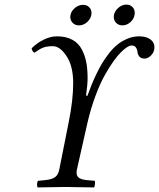

<svg xmlns="http://www.w3.org/2000/svg" viewBox="-20 -817 695 839"><path d="M238.8 -75.2 280.8 -286.1Q299.8 -379.9 299.8 -454.1Q299.8 -527.8 271 -571.5Q242.2 -615.2 210.9 -615.2Q184.6 -615.2 168.5 -608.9Q152.3 -602.5 130.9 -586.9Q121.1 -590.3 118.2 -606Q141.1 -628.9 170.7 -643.6Q200.2 -658.2 229 -658.2Q268.6 -658.2 295.9 -643.3Q323.2 -628.4 337.4 -601.3Q351.6 -574.2 357.2 -543.9Q362.8 -513.7 362.8 -475.1Q362.8 -446.8 356 -399.9L361.8 -397.9Q371.1 -423.3 378.9 -443.1Q386.7 -462.9 400.1 -491.2Q413.6 -519.5 426.5 -541Q439.5 -562.5 457.8 -585.7Q476.1 -608.9 495.1 -623.8Q514.2 -638.7 538.1 -648.4Q562 -658.2 587.9 -658.2Q619.1 -658.2 637 -645Q654.8 -631.8 654.8 -610.8Q654.8 -590.3 640.9 -575.7Q627 -561 611.8 -561Q596.2 -561 588.9 -570.1Q581.5 -579.1 580.8 -589.6Q580.1 -600.1 574.2 -609.1Q568.4 -618.2 555.2 -618.2Q538.1 -618.2 507.8 -587.9Q493.2 -573.2 476.6 -550.3Q460 -527.3 438.7 -490Q417.5 -452.6 397 -397.5Q376.5 -342.3 361.8 -278.8L315.9 -75.2Q311.5 -54.2 321 -43.5Q330.6 -32.7 359.9 -29.8L394 -26.9Q396 -22.9 394.8 -12Q393.6 -1 391.1 2Q303.2 0 264.2 0Q233.9 0 144 2Q141.1 -4.9 142.1 -14.4Q143.1 -23.9 146 -26.9L176.8 -29.8Q207 -32.7 220.7 -43Q234.4 -53.2 238.8 -75.2ZM478 -752Q481.9 -770 497.8 -783.4Q513.7 -796.9 532.2 -796.9Q548.3 -796.9 558.6 -786.6Q568.8 -776.4 568.8 -761.2Q568.8 -753.9 567.9 -752Q564.9 -733.4 549.3 -719.7Q533.7 -706.1 515.1 -706.1Q498.5 -706.1 487.8 -716.8Q477.1 -727.5 477.1 -744.1Q477.1 -749 478 -752ZM288.1 -751Q291.5 -769.5 307.9 -782.7Q324.2 -795.9 342.8 -795.9Q359.4 -795.9 369.6 -785.6Q379.9 -775.4 379.9 -759.8Q379.9 -758.3 379.4 -755.4Q378.9 -752.4 378.9 -751Q375 -732.4 359.4 -719.2Q343.8 -706.1 325.2 -706.1Q308.6 -706.1 297.9 -716.8Q287.1 -727.5 287.1 -743.2Q287.1 -744.1 287.6 -746.8Q288.1 -749.5 288.1 -751Z"/></svg>

Font: Common Serif
Style: Bold Italic
Weight: 700
Italic angle: -12°
Designer: Philipp H. Poll, Khaled Hosny
Foundry: Stefan Peev, Context Ltd.
Version: Version 1.026